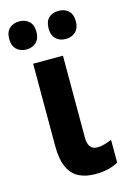

<svg xmlns="http://www.w3.org/2000/svg" viewBox="-136 -805 579 871"><g transform="rotate(-15 153.5 -369.5)"><path d="M197 -163Q197 -134 208 -119.5Q219 -105 240 -105Q258 -105 275 -110Q292 -115 309 -122V-15Q288 -3 261 3.5Q234 10 202 10Q156 10 123.5 -6.5Q91 -23 74 -61Q57 -99 57 -161V-547H197ZM-19 -682Q-19 -716 -1 -732.5Q17 -749 45 -749Q73 -749 91 -732.5Q109 -716 109 -683Q109 -651 91 -634Q73 -617 45 -617Q17 -617 -1 -634Q-19 -651 -19 -682ZM166 -682Q166 -716 183.5 -732.5Q201 -749 230 -749Q258 -749 276 -732.5Q294 -716 294 -683Q294 -651 276 -634Q258 -617 230 -617Q201 -617 183.5 -634Q166 -651 166 -682Z"/></g></svg>

Font: Noto Sans Display Condensed
Style: Bold
Weight: 700
Width: 3
Designer: Monotype Design Team
Foundry: Monotype Imaging Inc.
Version: Version 2.003